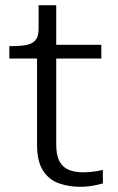

<svg xmlns="http://www.w3.org/2000/svg" viewBox="-20 -710 455 741"><path d="M16 -484V-532H27Q60 -532 82.5 -536.5Q105 -541 117 -555Q129 -569 129 -597L181 -537H371V-484ZM197 -152Q197 -111 209.5 -87.5Q222 -64 245.5 -54.5Q269 -45 301 -45Q326 -45 347.5 -48.5Q369 -52 377 -54V-2Q367 1 352.5 4Q338 7 322 9Q306 11 290 11Q246 11 207.5 -2.5Q169 -16 146 -51.5Q123 -87 123 -152V-522L129 -530V-690H197Z"/></svg>

Font: Roboto Serif 20pt Light
Style: Regular
Weight: 300
Version: Version 1.008